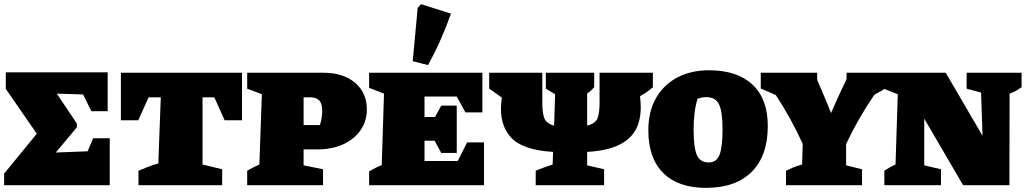

<svg xmlns="http://www.w3.org/2000/svg" viewBox="-21 -896 4974 929"><path d="M430 -227H510V0H-1V-56L157 -249L7 -466V-546H500V-358H421L381 -439L254 -443L351 -298V-280L249 -158L403 -164Z M1150 -544V-314H1066L1016 -425H959V-100L1054 -77V0H649V-70Q669 -78 693.5 -88Q718 -98 745 -105L757 -425H698L648 -314H564V-544Z M1545 -544Q1640 -544 1697 -495.5Q1754 -447 1754 -367Q1754 -310 1723.5 -266Q1693 -222 1639 -197.5Q1585 -173 1512 -173H1448V-96L1542 -77V0H1175V-70Q1189 -78 1202.5 -85Q1216 -92 1234 -100L1246 -440L1175 -467V-544ZM1483 -425H1448V-291H1527Q1532 -305 1535 -324Q1538 -343 1538 -360Q1538 -395 1523.5 -410Q1509 -425 1483 -425Z M2239 -207H2321V0H1765V-67Q1779 -75 1794.5 -83Q1810 -91 1826 -97L1837 -443L1765 -471V-544H2313V-352H2231L2189 -429H2033V-330H2084L2114 -385H2189V-156H2114L2082 -215H2033V-117H2194ZM2050 -581 1976 -600 2000 -858 2016 -876 2161 -830Q2138 -765 2110.5 -703Q2083 -641 2050 -581Z M2571 0V-70Q2590 -78 2612 -86Q2634 -94 2653 -100L2655 -161Q2505 -170 2449 -233.5Q2393 -297 2405 -406L2407 -424L2346 -467V-544H2603V-397Q2603 -353 2612 -326Q2621 -299 2660 -288L2665 -440L2620 -467V-544H2854V-474Q2845 -464 2839 -458.5Q2833 -453 2820 -443V-288Q2862 -299 2871 -326Q2880 -353 2880 -398V-544H3138V-474Q3123 -461 3109 -451Q3095 -441 3076 -431L3078 -406Q3084 -333 3061 -280.5Q3038 -228 2979.5 -197.5Q2921 -167 2820 -161V-96L2902 -77V0Z M3395 13Q3261 13 3188.5 -58.5Q3116 -130 3116 -265Q3116 -357 3153.5 -422Q3191 -487 3257 -521.5Q3323 -556 3409 -556Q3546 -556 3620 -486.5Q3694 -417 3694 -287Q3694 -142 3616 -64.5Q3538 13 3395 13ZM3408 -110Q3446 -110 3460.5 -147Q3475 -184 3475 -271Q3475 -356 3458 -391Q3441 -426 3397 -426Q3375 -426 3354 -418Q3344 -385 3339.5 -348Q3335 -311 3335 -269Q3335 -184 3350.5 -147Q3366 -110 3408 -110Z M3782 0V-70Q3799 -78 3816.5 -85.5Q3834 -93 3860 -100L3863 -200Q3809 -319 3733 -436L3660 -468V-544H3933V-509Q3949 -472 3965.5 -433.5Q3982 -395 4000 -349Q4017 -389 4035 -428Q4053 -467 4075 -513V-544H4271V-474Q4242 -454 4210 -438Q4169 -378 4135 -318.5Q4101 -259 4073 -199V-96L4150 -77V0Z M4656 -544H4922V-474Q4907 -464 4896.5 -457.5Q4886 -451 4864 -443L4863 0H4639L4451 -322V-96L4532 -77V0H4258V-70Q4272 -79 4284 -86Q4296 -93 4312 -100L4323 -440L4255 -467V-544H4555L4733 -239L4726 -448L4656 -467Z"/></svg>

Font: Piazzolla SC Black
Style: Regular
Weight: 900
Designer: Juan Pablo del Peral
Foundry: Huerta Tipografica
Version: Version 1.330